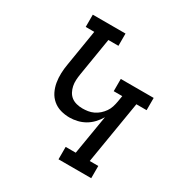

<svg xmlns="http://www.w3.org/2000/svg" viewBox="-171 -863 942 991"><g transform="rotate(30 300.0 -367.5)"><path d="M317 0V-74H377L416 -308Q404 -287 386.5 -268.5Q369 -250 348 -238Q327 -226 303.5 -220.5Q280 -215 258 -215Q230 -215 204 -222.5Q178 -230 158 -247Q138 -264 126.5 -287.5Q115 -311 110.5 -337.5Q106 -364 107 -392Q108 -420 113 -448L148 -662H97V-735H292V-662H232L195 -436Q192 -418 191 -400Q190 -382 193.5 -365Q197 -348 205 -333Q213 -318 226 -308Q239 -298 256.5 -293.5Q274 -289 292 -289Q308 -289 324.5 -291.5Q341 -294 357 -301.5Q373 -309 386.5 -321Q400 -333 410 -347.5Q420 -362 425 -378Q430 -394 433 -411L439 -447H388V-520H584V-447H523L461 -73H512V0Z"/></g></svg>

Font: Iosevka HT Extended
Style: Italic
Weight: 400
Width: 7
Italic angle: -9°
Monospace: yes
Designer: Belleve Invis
Foundry: Belleve Invis
Version: Version 32.3.0; ttfautohint (v1.8.4)